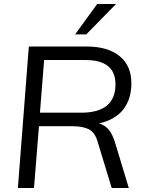

<svg xmlns="http://www.w3.org/2000/svg" viewBox="-20 -946 733 966"><path d="M560 -225 628 0H542L470 -237Q457 -280 427 -295.5Q397 -311 343 -311H176L151 0H70L125 -712H415Q523 -712 582 -663.5Q641 -615 641 -527Q641 -447 600 -395Q559 -343 478 -325Q508 -317 527.5 -293Q547 -269 560 -225ZM388 -379Q561 -379 561 -522Q561 -644 410 -644H202L181 -379ZM358 -773 469 -926H564L414 -773Z"/></svg>

Font: Muli
Style: Italic
Weight: 400
Italic angle: -4.541°
Designer: Vernon Adams
Foundry: Vernon Adams
Version: Version 2.001